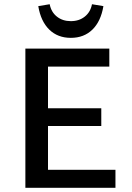

<svg xmlns="http://www.w3.org/2000/svg" viewBox="-20 -888 623 908"><path d="M161 -859 215 -868Q222 -831 249 -809.5Q276 -788 315 -788Q354 -788 381 -809.5Q408 -831 415 -868L469 -859Q457 -787 417 -748Q377 -709 315 -709Q253 -709 213 -748Q173 -787 161 -859ZM526 -85V0H100V-658H497V-573H207V-376H459V-292H207V-85Z"/></svg>

Font: Ysabeau SC Semibold
Style: Regular
Weight: 600
Designer: Christian Thalmann (Catharsis Fonts)
Version: Version 0.003